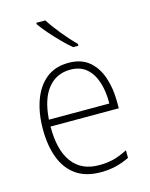

<svg xmlns="http://www.w3.org/2000/svg" viewBox="-116 -839 720 924"><g transform="rotate(-15 243.5 -377.5)"><path d="M255 -539Q318 -539 357 -506.5Q396 -474 414.5 -419Q433 -364 433 -297V-265H93Q92 -149 137.5 -87Q183 -25 271 -25Q311 -25 343 -33Q375 -41 414 -61V-23Q381 -7 346.5 1.5Q312 10 270 10Q196 10 148 -24Q100 -58 77 -119Q54 -180 54 -262Q54 -341 76.5 -404Q99 -467 143.5 -503Q188 -539 255 -539ZM255 -505Q186 -505 143.5 -453Q101 -401 94 -299H395Q396 -358 381 -405Q366 -452 335 -478.5Q304 -505 255 -505ZM201 -765Q223 -730 258 -687.5Q293 -645 323 -615V-606H297Q273 -626 246.5 -653Q220 -680 196 -707.5Q172 -735 156 -758V-765Z"/></g></svg>

Font: Noto Sans Ethiopic SemiCondensed ExtraLight
Style: Regular
Weight: 200
Width: 4
Designer: Monotype Design Team
Foundry: Monotype Imaging Inc.
Version: Version 2.102; ttfautohint (v1.8.4.7-5d5b)